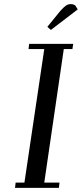

<svg xmlns="http://www.w3.org/2000/svg" viewBox="-20 -916 399 936"><path d="M53.2 0 56.2 -25.9H99.1L195.8 -676.8H119.1L122.1 -702.1H336.9L333 -676.8H291L195.8 -25.9H270L267.1 0ZM210.9 -785.2 274.9 -863.8Q292.5 -882.8 302.5 -889.4Q312.5 -896 326.2 -896Q331.5 -896 336.9 -894.3Q342.3 -892.6 344.7 -890.6L347.2 -889.2L358.9 -870.1L228 -770Z"/></svg>

Font: Dehuti
Style: Bold-Italic
Weight: 700
Version: Version 1.2